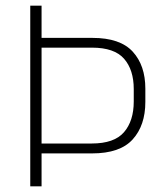

<svg xmlns="http://www.w3.org/2000/svg" viewBox="-20 -659 584 679"><path d="M111.5 -116.5V-151.5H304.5Q384 -151.5 418.5 -191.5Q453 -231.5 453 -300V-344Q453 -412 418.8 -451.2Q384.5 -490.5 305.5 -490.5H111V-525H307Q405 -525 449.5 -476.2Q494 -427.5 494 -345.5V-298.5Q494 -215.5 449.2 -166Q404.5 -116.5 305.5 -116.5ZM87 0V-639H127V-516V-500.5V-140V-128V0Z"/></svg>

Font: Anek Odia ExtraLight
Style: Regular
Weight: 250
Designer: Yesha Goshar & Mahesh Sahu (Odia), Yesha Goshar (Latin)
Foundry: Ek Type
Version: Version 1.003